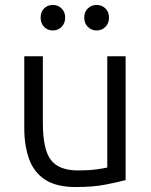

<svg xmlns="http://www.w3.org/2000/svg" viewBox="-20 -745 611 775"><path d="M286 10Q208 10 162.5 -19.5Q117 -49 97.5 -103Q78 -157 78 -228V-518H153V-248Q153 -143 185 -100Q217 -57 296 -57Q338 -57 370.5 -61.5Q403 -66 413 -69V-518H487V-18Q457 -10 406.5 0Q356 10 286 10ZM370 -622Q349 -622 334.5 -636.5Q320 -651 320 -674Q320 -697 334.5 -711Q349 -725 370 -725Q391 -725 405.5 -711Q420 -697 420 -674Q420 -651 405.5 -636.5Q391 -622 370 -622ZM193 -622Q172 -622 158 -636.5Q144 -651 144 -674Q144 -697 158 -711Q172 -725 193 -725Q214 -725 228.5 -711Q243 -697 243 -674Q243 -651 228.5 -636.5Q214 -622 193 -622Z"/></svg>

Font: Ubuntu Sans
Style: Regular
Weight: 400
Designer: Dalton Maag Ltd
Foundry: Dalton Maag Ltd
Version: Version 1.006; ttfautohint (v1.8.4.7-5d5b)